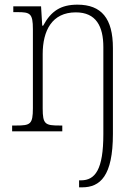

<svg xmlns="http://www.w3.org/2000/svg" viewBox="-20 -563 598 823"><path d="M319 240H332C409 240 464 192 464 11V-357C464 -484 415 -543 312 -543C241 -543 199 -516 165 -453H161L156 -536H37V-511H54C109 -511 121 -506 121 -438V-99C121 -30 110 -25 49 -25H32V0H247V-25H236C174 -25 163 -30 163 -98V-331C163 -432 203 -510 305 -510C392 -510 423 -450 423 -361V12C423 164 388 210 327 210H319Z"/></svg>

Font: Noto Serif Thai SemiCondensed ExtraLight
Style: Regular
Weight: 200
Width: 4
Designer: Monotype Design Team
Foundry: Monotype Imaging Inc.
Version: Version 2.002